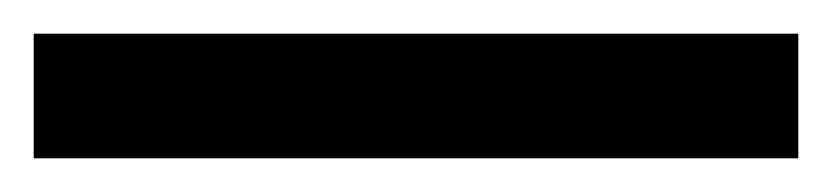

<svg xmlns="http://www.w3.org/2000/svg" viewBox="-22 61 494 114"><path d="M452 155H-2V81H452Z"/></svg>

Font: Noto Sans Khmer Condensed Medium
Style: Regular
Weight: 500
Width: 3
Designer: Danh Hong and the Monotype Design Team
Foundry: Monotype Imaging Inc.
Version: Version 2.004; ttfautohint (v1.8.4.7-5d5b)